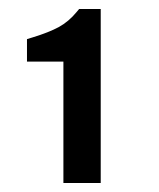

<svg xmlns="http://www.w3.org/2000/svg" viewBox="-20 -819 354 427"><path d="M156 -799H204V-412H121V-682H40V-732L53 -736Q89 -747 111 -759Q133 -771 151 -793Z"/></svg>

Font: Be Vietnam Pro Variable Thin
Style: Regular
Weight: 100
Designer: Lam Bao, Tony Le, Vietanh Nguyen
Foundry: Yellow Type Foundry
Version: Version 1.002